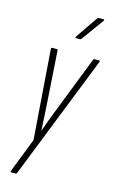

<svg xmlns="http://www.w3.org/2000/svg" viewBox="-132 -740 587 977"><g transform="rotate(15 161.5 -252.0)"><path d="M34 185Q31 185 30 183.5Q29 182 30 179L101 -3L66 -474Q66 -479 67.5 -480Q69 -481 72 -481H95Q101 -481 101 -475L121 -172Q122 -144 124 -116Q126 -88 127 -61H128Q137 -88 147.5 -115.5Q158 -143 168 -169L287 -474Q289 -481 294 -481H318Q320 -481 322 -480Q324 -479 322 -474L64 179Q62 185 57 185ZM176 -560Q173 -560 172 -562.5Q171 -565 173 -567L253 -684Q256 -689 262 -689H285Q289 -689 290 -687Q291 -685 289 -682L204 -565Q201 -560 195 -560Z"/></g></svg>

Font: Sofia Sans Extra Condensed ExtraLight
Style: Italic
Weight: 250
Italic angle: -9°
Version: Version 4.100